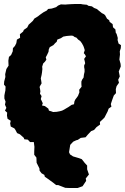

<svg xmlns="http://www.w3.org/2000/svg" viewBox="-32 -707 628 965"><path d="M358 238H343H318L296 237L260 223H250L235 211L206 190L193 181L191 172L177 164L167 151L166 139L152 111L151 85L140 71V55L141 31L138 7H119L108 -5L90 -7L88 -14L68 -32L54 -38L45 -55L40 -62L22 -71L19 -87L22 -100L6 -110L3 -126L4 -141L-7 -151L0 -165L-7 -181L-4 -196L-10 -212V-227L-7 -243L-5 -252L-4 -272L-12 -282L-11 -297L-5 -320L-6 -334L0 -360L11 -377L10 -402L13 -421L24 -431L32 -449L33 -465L43 -476L50 -490L53 -508L69 -517L68 -535L84 -548L88 -557L105 -569L112 -583L121 -591L133 -602L141 -614L159 -625L169 -633L186 -645L203 -654L210 -662L228 -664L250 -671L260 -679L274 -685L296 -684L307 -685L323 -686L347 -687H374L384 -685L405 -683L412 -678L430 -675L441 -667L454 -662L469 -650L480 -641L490 -636L496 -631L506 -613L517 -605L519 -597L534 -586L536 -570L548 -559L550 -542L554 -537L560 -516L559 -506L564 -488L576 -480L575 -465L570 -449L571 -433L568 -408L574 -386L575 -373L565 -348L570 -323L562 -306L566 -291L554 -274L550 -259L551 -239L540 -227L532 -205L525 -184L528 -171L514 -161L509 -147L493 -116L484 -107L470 -94L471 -81L453 -68L441 -54L426 -48L409 -30L398 -17L374 -14L359 -4L351 -2L336 5L321 21L315 58L320 69L335 79L362 87L379 93L394 112L406 125V144L415 170L399 190L401 202L383 229ZM235 -144 253 -145 269 -148 280 -151 290 -156 300 -162 312 -169 328 -180 340 -183 342 -197 346 -206 352 -214 360 -225 367 -243 366 -256 378 -271 377 -284V-297L381 -307L388 -317L390 -333L393 -346V-358L391 -369V-378L396 -389L394 -399L391 -411L400 -424L395 -433L389 -440L394 -455L390 -468L387 -476L380 -489L372 -500L361 -508L352 -518L343 -521L335 -527L326 -528L312 -527L302 -526L286 -523L274 -515L256 -508L253 -497L245 -490L236 -480L227 -475L218 -470L213 -458L212 -447L205 -432L198 -419L201 -407L194 -397L185 -388L180 -372L181 -360L179 -342L177 -330L173 -313L175 -302L177 -288L171 -278L167 -270L169 -261L171 -248L169 -236L177 -224L173 -209L178 -199L183 -188L179 -177L193 -174L199 -170L211 -161L214 -151L227 -147Z"/></svg>

Font: Winky Rough ExtraBold
Style: Italic
Weight: 800
Italic angle: -8.97852°
Designer: Simon Atzbach
Foundry: typofactur
Version: Version 1.206; ttfautohint (v1.8.4.7-5d5b)